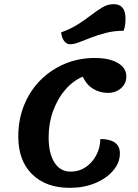

<svg xmlns="http://www.w3.org/2000/svg" viewBox="-20 -879 665 924"><path d="M316 25Q201 25 134.5 -40.5Q68 -106 68 -222Q68 -304 96 -373Q124 -442 174 -492.5Q224 -543 291 -571.5Q358 -600 436 -600Q506 -600 547 -576Q588 -552 588 -511Q588 -477 562.5 -454.5Q537 -432 499 -432Q462 -432 430 -450.5Q398 -469 378 -510Q331 -490 294 -447Q257 -404 235.5 -345Q214 -286 214 -218Q214 -141 242 -97Q270 -53 320 -53Q360 -53 391.5 -74Q423 -95 442.5 -130.5Q462 -166 463 -210Q508 -210 532.5 -193Q557 -176 557 -141Q557 -96 524.5 -58Q492 -20 437.5 2.5Q383 25 316 25ZM317 -666Q301 -666 289.5 -680.5Q278 -695 274 -723Q321 -740 356 -762.5Q391 -785 419.5 -807Q448 -829 473.5 -844Q499 -859 527 -859Q584 -859 584 -790Q584 -774 582 -759Q580 -744 575 -731Q530 -731 491 -721Q452 -711 419.5 -698.5Q387 -686 361.5 -676Q336 -666 317 -666Z"/></svg>

Font: Lemonada Medium
Style: Regular
Weight: 500
Designer: Mohamed Gaber (Arabic), Eduardo Tunni (Latin)
Foundry: Kief Type Foundry
Version: Version 4.004; ttfautohint (v1.8.2)